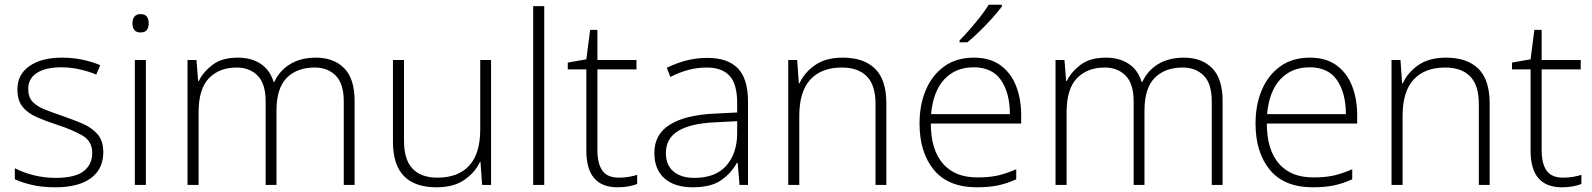

<svg xmlns="http://www.w3.org/2000/svg" viewBox="-20 -786 6767 816"><path d="M419 -139Q419 -68 366.5 -29Q314 10 215 10Q160 10 116.5 0Q73 -10 43 -24V-71Q80 -52 124.5 -41Q169 -30 216 -30Q299 -30 335.5 -58.5Q372 -87 372 -136Q372 -185 332 -209Q292 -233 222 -256Q173 -272 135.5 -288.5Q98 -305 76 -332Q54 -359 54 -406Q54 -470 105.5 -505.5Q157 -541 243 -541Q290 -541 331.5 -532Q373 -523 406 -509L389 -469Q359 -482 319.5 -491Q280 -500 241 -500Q175 -500 137.5 -476.5Q100 -453 100 -408Q100 -373 118.5 -353.5Q137 -334 169.5 -321Q202 -308 246 -293Q293 -277 332 -260Q371 -243 395 -215Q419 -187 419 -139Z M577 -726Q596 -726 604 -715.5Q612 -705 612 -687Q612 -669 604 -658.5Q596 -648 577 -648Q543 -648 543 -687Q543 -705 551.5 -715.5Q560 -726 577 -726ZM600 -531V0H553V-531Z M1323 -541Q1398 -541 1442.5 -496.5Q1487 -452 1487 -357V0H1441V-355Q1441 -430 1407 -464.5Q1373 -499 1318 -499Q1242 -499 1198.5 -455Q1155 -411 1155 -315V0H1109V-355Q1109 -430 1075 -464.5Q1041 -499 986 -499Q912 -499 868 -453.5Q824 -408 824 -309V0H777V-531H815L822 -442H825Q844 -481 884 -511Q924 -541 991 -541Q1048 -541 1087.5 -515Q1127 -489 1143 -438H1146Q1168 -486 1213 -513.5Q1258 -541 1323 -541Z M2067 -531V0H2029L2022 -98H2020Q1999 -53 1953.5 -21.5Q1908 10 1835 10Q1650 10 1650 -183V-531H1697V-188Q1697 -107 1733.5 -69Q1770 -31 1839 -31Q1927 -31 1974 -82Q2021 -133 2021 -236V-531Z M2293 0H2246V-760H2293Z M2610 -31Q2633 -31 2653 -34.5Q2673 -38 2688 -43V-4Q2672 2 2651.5 6Q2631 10 2605 10Q2472 10 2472 -145V-491H2393V-520L2472 -534L2488 -659H2519V-531H2685V-491H2519V-148Q2519 -91 2540 -61Q2561 -31 2610 -31Z M2986 -540Q3073 -540 3116 -495.5Q3159 -451 3159 -355V0H3123L3115 -94H3112Q3087 -49 3044 -19.5Q3001 10 2924 10Q2847 10 2804 -28Q2761 -66 2761 -136Q2761 -215 2826.5 -256Q2892 -297 3014 -303L3113 -308V-347Q3113 -429 3080.5 -464Q3048 -499 2984 -499Q2944 -499 2906 -489Q2868 -479 2829 -459L2814 -498Q2852 -517 2895.5 -528.5Q2939 -540 2986 -540ZM3019 -266Q2918 -262 2864 -230.5Q2810 -199 2810 -135Q2810 -85 2842 -57.5Q2874 -30 2931 -30Q3020 -30 3066 -81Q3112 -132 3113 -218V-271Z M3562 -541Q3651 -541 3699 -494Q3747 -447 3747 -347V0H3701V-344Q3701 -424 3664 -461.5Q3627 -499 3558 -499Q3471 -499 3424 -448Q3377 -397 3377 -294V0H3330V-531H3368L3375 -432H3378Q3398 -477 3443.5 -509Q3489 -541 3562 -541Z M4119 -541Q4187 -541 4231.5 -509Q4276 -477 4298 -421.5Q4320 -366 4320 -295V-261H3936Q3936 -150 3987 -91Q4038 -32 4133 -32Q4182 -32 4218 -39.5Q4254 -47 4299 -67V-24Q4260 -6 4221 2Q4182 10 4132 10Q4010 10 3949 -64Q3888 -138 3888 -261Q3888 -340 3914.5 -403Q3941 -466 3992.5 -503.5Q4044 -541 4119 -541ZM4118 -500Q4041 -500 3993.5 -449Q3946 -398 3937 -301H4272Q4272 -390 4234.5 -445Q4197 -500 4118 -500ZM4238 -758Q4222 -737 4197.5 -709.5Q4173 -682 4145 -654.5Q4117 -627 4091 -606H4058V-614Q4078 -634 4101.5 -661Q4125 -688 4147 -716Q4169 -744 4182 -766H4238Z M5012 -541Q5087 -541 5131.5 -496.5Q5176 -452 5176 -357V0H5130V-355Q5130 -430 5096 -464.5Q5062 -499 5007 -499Q4931 -499 4887.5 -455Q4844 -411 4844 -315V0H4798V-355Q4798 -430 4764 -464.5Q4730 -499 4675 -499Q4601 -499 4557 -453.5Q4513 -408 4513 -309V0H4466V-531H4504L4511 -442H4514Q4533 -481 4573 -511Q4613 -541 4680 -541Q4737 -541 4776.5 -515Q4816 -489 4832 -438H4835Q4857 -486 4902 -513.5Q4947 -541 5012 -541Z M5547 -541Q5615 -541 5659.5 -509Q5704 -477 5726 -421.5Q5748 -366 5748 -295V-261H5364Q5364 -150 5415 -91Q5466 -32 5561 -32Q5610 -32 5646 -39.5Q5682 -47 5727 -67V-24Q5688 -6 5649 2Q5610 10 5560 10Q5438 10 5377 -64Q5316 -138 5316 -261Q5316 -340 5342.5 -403Q5369 -466 5420.5 -503.5Q5472 -541 5547 -541ZM5546 -500Q5469 -500 5421.5 -449Q5374 -398 5365 -301H5700Q5700 -390 5662.5 -445Q5625 -500 5546 -500Z M6126 -541Q6215 -541 6263 -494Q6311 -447 6311 -347V0H6265V-344Q6265 -424 6228 -461.5Q6191 -499 6122 -499Q6035 -499 5988 -448Q5941 -397 5941 -294V0H5894V-531H5932L5939 -432H5942Q5962 -477 6007.5 -509Q6053 -541 6126 -541Z M6623 -31Q6646 -31 6666 -34.5Q6686 -38 6701 -43V-4Q6685 2 6664.5 6Q6644 10 6618 10Q6485 10 6485 -145V-491H6406V-520L6485 -534L6501 -659H6532V-531H6698V-491H6532V-148Q6532 -91 6553 -61Q6574 -31 6623 -31Z"/></svg>

Font: Noto Kufi Arabic ExtraLight
Style: Regular
Weight: 200
Designer: Monotype Design Team, David Williams, Khaled Hosny
Foundry: Google LLC
Version: Version 2.109; ttfautohint (v1.8.4.7-5d5b)